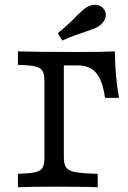

<svg xmlns="http://www.w3.org/2000/svg" viewBox="-20 -787 539 807"><path d="M166.8 -125.8V-445.2Q166.8 -475 158.8 -488.7Q150.9 -502.4 128.4 -507.7Q105.9 -512.9 55.4 -514.5V-571Q133 -568.5 306.8 -568.5Q410.1 -568.5 462.8 -571Q463.6 -466.8 480.2 -375.6H421.3Q414.7 -424.3 400.7 -454.2Q386.7 -484.1 364 -498.1Q341.2 -512.1 307.6 -512.1H248.3V-126.4Q248.3 -96.4 258.6 -82.5Q268.8 -68.7 297.5 -63.4Q326.3 -58.1 390.6 -56.5V0L338.6 -1.6Q301.6 -2.4 208.3 -2.4Q108.5 -2.4 55.4 0V-56.5Q106 -58.1 128.5 -63.3Q151 -68.5 158.9 -82.2Q166.8 -95.9 166.8 -125.8ZM344.7 -655.5Q359.3 -661 372.3 -665.8Q385.3 -670.6 392.2 -674.8Q414.5 -688.9 421.8 -708.7Q429.1 -728.5 418.7 -745.5Q407.5 -763.6 386.3 -766.3Q365.1 -769 342.9 -755.6Q335.2 -751.3 324.7 -741.4Q314.2 -731.4 301.8 -719.7Q285.6 -702.7 266.7 -685Q247.7 -667.3 223.2 -647.9L241.8 -616.4Q269.6 -629.3 295.8 -638.7Q322 -648.1 344.7 -655.5Z"/></svg>

Font: Playfair Micro SmCond SmLight
Style: Regular
Weight: 360
Width: 4
Designer: Claus Eggers Sørensen
Foundry: Claus Eggers Sørensen
Version: Version 2.100;Glyphs 3.2 (3219)